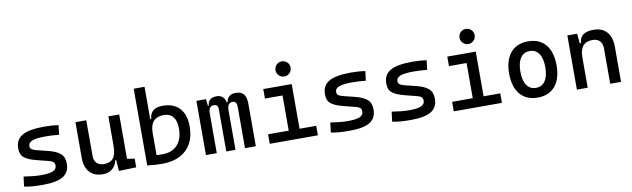

<svg xmlns="http://www.w3.org/2000/svg" viewBox="-44 -1270 5947 1806"><g transform="rotate(-10 2929.5 -367.0)"><path d="M252.9 9.8Q194.3 9.8 152.6 6.3Q110.8 2.9 76.2 -4.9L87.9 -98.6Q139.2 -90.8 178.5 -86.9Q217.8 -83 252.9 -83Q331.5 -83 366.9 -98.4Q402.3 -113.8 402.3 -147.5Q402.3 -170.9 389.9 -182.4Q377.4 -193.8 351.6 -200.2L232.4 -230.5Q155.8 -250 119.9 -278.8Q84 -307.6 84 -366.2Q84 -451.2 149.2 -489.3Q214.4 -527.3 359.4 -527.3Q397 -527.3 429.4 -525.1Q461.9 -522.9 496.1 -517.6L485.4 -427.7Q445.8 -431.6 415.5 -433.1Q385.3 -434.6 356.4 -434.6Q269.5 -434.6 230.5 -419.7Q191.4 -404.8 191.4 -371.1Q191.4 -348.6 207.5 -338.6Q223.6 -328.6 256.8 -320.3L352.5 -296.9Q434.1 -277.3 471.9 -244.6Q509.8 -211.9 509.8 -149.4Q509.8 -65.9 448.7 -28.1Q387.7 9.8 252.9 9.8Z M828.1 9.8Q746.6 9.8 701.9 -38.8Q657.2 -87.4 657.2 -175.8V-517.6H760.7V-175.8Q760.7 -131.3 786.1 -107.2Q811.5 -83 857.4 -83Q914.1 -83 942.9 -118.9Q971.7 -154.8 971.7 -239.3L998 -99.6H963.9Q951.7 -46.9 916 -18.6Q880.4 9.8 828.1 9.8ZM980.5 4.9 971.7 -119.1V-210H1075.2V-93.8L1146.5 -83V0ZM971.7 -146.5V-517.6H1075.2V-175.8Z M1390.1 9.8Q1355 9.8 1320.8 7.1Q1286.6 4.4 1251.5 0L1291.5 -94.7Q1317.4 -82.5 1348.6 -80.3Q1379.9 -78.1 1410.6 -78.1Q1503.9 -78.1 1554.9 -134.3Q1606 -190.4 1606 -293Q1606 -363.3 1575 -401.4Q1543.9 -439.5 1486.8 -439.5Q1355 -439.5 1355 -291L1324.7 -423.8H1364.7Q1372.1 -527.3 1491.7 -527.3Q1595.2 -527.3 1651.9 -466.3Q1708.5 -405.3 1708.5 -293Q1708.5 -148.9 1625.2 -69.6Q1542 9.8 1390.1 9.8ZM1251.5 0V-732.4H1355V-8.8Z M2185.5 0V-395.5Q2185.5 -449.2 2145.5 -449.2Q2094.7 -449.2 2094.7 -378.9L2059.6 -453.1H2099.6Q2102.1 -483.4 2123.8 -505.4Q2145.5 -527.3 2186.5 -527.3Q2240.2 -527.3 2264.6 -498.5Q2289.1 -469.7 2289.1 -405.3V0ZM1812.5 0V-517.6H1904.3L1916 -408.2V0ZM2006.8 0V-405.3Q2006.8 -449.2 1965.8 -449.2Q1916 -449.2 1916 -378.9L1885.7 -453.1H1918.9Q1924.8 -527.3 2007.8 -527.3Q2048.3 -527.3 2071.5 -499.5Q2094.7 -471.7 2094.7 -415V0Z M2619.1 0V-488.3H2722.7V0ZM2421.9 0V-90.8H2628.9V0ZM2712.9 0V-90.8H2881.8V0ZM2451.2 -426.8V-517.6H2722.7V-426.8ZM2667.5 -599.6Q2637.7 -599.6 2616.5 -620.8Q2595.2 -642.1 2595.2 -671.9Q2595.2 -702.1 2616.5 -723.1Q2637.7 -744.1 2667.5 -744.1Q2697.8 -744.1 2718.8 -723.1Q2739.7 -702.1 2739.7 -671.9Q2739.7 -642.1 2718.8 -620.8Q2697.8 -599.6 2667.5 -599.6Z M3182.6 9.8Q3124 9.8 3082.3 6.3Q3040.5 2.9 3005.9 -4.9L3017.6 -98.6Q3068.8 -90.8 3108.2 -86.9Q3147.5 -83 3182.6 -83Q3261.2 -83 3296.6 -98.4Q3332 -113.8 3332 -147.5Q3332 -170.9 3319.6 -182.4Q3307.1 -193.8 3281.2 -200.2L3162.1 -230.5Q3085.4 -250 3049.6 -278.8Q3013.7 -307.6 3013.7 -366.2Q3013.7 -451.2 3078.9 -489.3Q3144 -527.3 3289.1 -527.3Q3326.7 -527.3 3359.1 -525.1Q3391.6 -522.9 3425.8 -517.6L3415 -427.7Q3375.5 -431.6 3345.2 -433.1Q3314.9 -434.6 3286.1 -434.6Q3199.2 -434.6 3160.2 -419.7Q3121.1 -404.8 3121.1 -371.1Q3121.1 -348.6 3137.2 -338.6Q3153.3 -328.6 3186.5 -320.3L3282.2 -296.9Q3363.8 -277.3 3401.6 -244.6Q3439.5 -211.9 3439.5 -149.4Q3439.5 -65.9 3378.4 -28.1Q3317.4 9.8 3182.6 9.8Z M3768.6 9.8Q3710 9.8 3668.2 6.3Q3626.5 2.9 3591.8 -4.9L3603.5 -98.6Q3654.8 -90.8 3694.1 -86.9Q3733.4 -83 3768.6 -83Q3847.2 -83 3882.6 -98.4Q3918 -113.8 3918 -147.5Q3918 -170.9 3905.5 -182.4Q3893.1 -193.8 3867.2 -200.2L3748 -230.5Q3671.4 -250 3635.5 -278.8Q3599.6 -307.6 3599.6 -366.2Q3599.6 -451.2 3664.8 -489.3Q3730 -527.3 3875 -527.3Q3912.6 -527.3 3945.1 -525.1Q3977.5 -522.9 4011.7 -517.6L4001 -427.7Q3961.4 -431.6 3931.2 -433.1Q3900.9 -434.6 3872.1 -434.6Q3785.2 -434.6 3746.1 -419.7Q3707 -404.8 3707 -371.1Q3707 -348.6 3723.1 -338.6Q3739.3 -328.6 3772.5 -320.3L3868.2 -296.9Q3949.7 -277.3 3987.5 -244.6Q4025.4 -211.9 4025.4 -149.4Q4025.4 -65.9 3964.4 -28.1Q3903.3 9.8 3768.6 9.8Z M4377 0V-488.3H4480.5V0ZM4179.7 0V-90.8H4386.7V0ZM4470.7 0V-90.8H4639.6V0ZM4209 -426.8V-517.6H4480.5V-426.8ZM4425.3 -599.6Q4395.5 -599.6 4374.3 -620.8Q4353 -642.1 4353 -671.9Q4353 -702.1 4374.3 -723.1Q4395.5 -744.1 4425.3 -744.1Q4455.6 -744.1 4476.6 -723.1Q4497.6 -702.1 4497.6 -671.9Q4497.6 -642.1 4476.6 -620.8Q4455.6 -599.6 4425.3 -599.6Z M4980.5 9.8Q4873 9.8 4813.5 -60.5Q4753.9 -130.9 4753.9 -258.8Q4753.9 -387.2 4813.5 -457.3Q4873 -527.3 4980.5 -527.3Q5088.4 -527.3 5147.7 -457.3Q5207 -387.2 5207 -258.8Q5207 -130.9 5147.7 -60.5Q5088.4 9.8 4980.5 9.8ZM4980.5 -83Q5037.6 -83 5068.6 -128.9Q5099.6 -174.8 5099.6 -258.8Q5099.6 -343.3 5068.6 -388.9Q5037.6 -434.6 4980.5 -434.6Q4923.3 -434.6 4892.3 -388.9Q4861.3 -343.3 4861.3 -258.8Q4861.3 -174.8 4892.3 -128.9Q4923.3 -83 4980.5 -83Z M5673.8 0V-336.9Q5673.8 -383.8 5649.4 -409.2Q5625 -434.6 5581.1 -434.6Q5459 -434.6 5459 -291L5428.7 -423.8H5468.8Q5473.1 -476.1 5506.8 -501.7Q5540.5 -527.3 5605.5 -527.3Q5687.5 -527.3 5732.4 -477.5Q5777.3 -427.7 5777.3 -336.9V0ZM5355.5 0V-517.6H5449.2L5459 -408.2V0Z"/></g></svg>

Font: Cascadia Code
Style: Regular
Weight: 400
Designer: Aaron Bell
Foundry: Saja Typeworks
Version: Version 2404.023